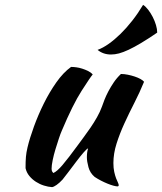

<svg xmlns="http://www.w3.org/2000/svg" viewBox="-20 -749 666 789"><path d="M369 -22Q350 -38 343.5 -62Q337 -86 337 -103Q337 -124 342 -139Q338 -139 324 -123Q310 -107 293.5 -85Q277 -63 261 -42Q245 -21 237 -11Q224 3 212.5 11Q201 19 194 20Q178 19 160.5 13.5Q143 8 127.5 -2Q112 -12 100.5 -26Q89 -40 85 -58Q85 -86 86.5 -104Q88 -122 93 -143Q102 -181 119.5 -229Q137 -277 160 -323.5Q183 -370 211.5 -410.5Q240 -451 272 -474Q281 -474 293 -472.5Q305 -471 317.5 -467Q330 -463 341.5 -457.5Q353 -452 361 -443Q352 -433 315.5 -376Q279 -319 234 -212Q229 -201 222 -180Q215 -159 208 -136Q201 -113 196.5 -91Q192 -69 192 -56Q192 -48 194.5 -44Q197 -40 199 -38Q214 -44 237 -71Q260 -98 301 -154Q311 -168 324.5 -186Q338 -204 352 -224.5Q366 -245 378.5 -267Q391 -289 399 -311Q403 -323 409.5 -339.5Q416 -356 425.5 -374Q435 -392 447.5 -410.5Q460 -429 477 -445Q490 -445 505 -442Q520 -439 533.5 -434.5Q547 -430 557 -424.5Q567 -419 572 -413Q554 -369 532 -326Q510 -283 491 -241.5Q472 -200 459 -159Q446 -118 446 -79Q446 -58 449.5 -42.5Q453 -27 457 -16.5Q461 -6 464.5 1Q468 8 468 13Q468 14 466 16Q465 17 464 17Q457 17 446 14Q435 11 421.5 5.5Q408 0 394.5 -7Q381 -14 369 -22ZM568 -729Q578 -723 588.5 -709.5Q599 -696 607.5 -679.5Q616 -663 621 -646Q626 -629 626 -615Q588 -589 559.5 -572Q531 -555 508.5 -544.5Q486 -534 469 -529.5Q452 -525 436 -525Q404 -525 381 -544Q403 -552 427 -569Q451 -586 475.5 -610Q500 -634 523.5 -664Q547 -694 568 -729Z"/></svg>

Font: Sweet Mavka Script
Style: Regular
Weight: 500
Designer: Pablo Impallari/Anastassiya Vishnevskaya
Foundry: Pablo Impallari/ Anastassiya Vishnevskaya
Version: Version 2.0/www.impallari.com/   behance.net/sweetcherry